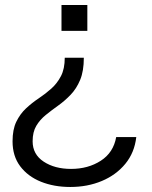

<svg xmlns="http://www.w3.org/2000/svg" viewBox="-20 -530 607 765"><path d="M260 215Q195 215 143 194Q91 173 60.5 132.5Q30 92 30 33Q30 -14 45 -45Q60 -76 83.5 -98Q107 -120 134 -138Q161 -156 184.5 -177Q208 -198 223 -227Q238 -256 238 -300H314Q314 -247 299.5 -212Q285 -177 261.5 -152.5Q238 -128 212 -109.5Q186 -91 162.5 -72Q139 -53 124.5 -28.5Q110 -4 110 33Q110 85 154 114Q198 143 263 143Q331 143 381.5 110.5Q432 78 443 16H523Q516 78 479.5 122.5Q443 167 386 191Q329 215 260 215ZM328 -510V-407H225V-510Z"/></svg>

Font: Instrument Sans
Style: Regular
Weight: 400
Designer: Rodrigo Fuenzalida
Foundry: fragTYPE
Version: Version 1.000;gftools[0.9.28]